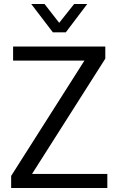

<svg xmlns="http://www.w3.org/2000/svg" viewBox="-20 -946 597 966"><path d="M520 0H36.1V-61L404.8 -641.1H45.9V-711.9H509.8V-650.9L141.1 -70.8H520ZM311 -783.2H246.1L137.2 -925.8H204.1L277.8 -831.1L353 -925.8H418.9Z"/></svg>

Font: Creato Display
Style: Regular
Weight: 400
Version: Version 1.000